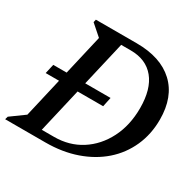

<svg xmlns="http://www.w3.org/2000/svg" viewBox="-178 -849 1015 1007"><g transform="rotate(30 329.0 -345.0)"><path d="M-26 0 -21 -18 63 -79 187 -615 121 -673 125 -690H372Q518 -690 598 -615.5Q678 -541 678 -404Q678 -315 644.5 -240.5Q611 -166 550 -112.5Q489 -59 404.5 -29.5Q320 0 218 0ZM364 -642H306L168 -48H242Q334 -48 405 -93.5Q476 -139 517 -219.5Q558 -300 558 -404Q558 -519 507.5 -580.5Q457 -642 364 -642ZM37 -316 50 -373H397L385 -316Z"/></g></svg>

Font: Platypi
Style: Italic
Weight: 400
Italic angle: -13°
Designer: David Sargent
Foundry: Bolt Cutter Type
Version: Version 1.200; ttfautohint (v1.8.4.7-5d5b)